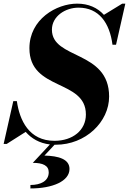

<svg xmlns="http://www.w3.org/2000/svg" viewBox="-51 -780 708 1054"><path d="M-14 10 90 -56C121.5 -20 164.5 6 223 13L129 114C184 114 216.5 128.5 216.5 166C216.5 213.5 172.5 235.5 116 235.5V254.5C237 254.5 330.5 215 330.5 147.5C330.5 93.5 271 76 193 74L248.5 14.5C251 14.5 253 14.5 255.5 14.5C418.5 14.5 548 -110.5 548 -250C548 -505 234 -452.5 234 -617C234 -691 308 -738 380 -738C492.5 -738 551 -654 566.5 -534.5H586L637 -760H620L519.5 -698.5C484 -737.5 435 -760 372.5 -760C259.5 -760 110.5 -675 110.5 -515C110.5 -280 420.5 -346.5 420.5 -151.5C420.5 -65 348.5 -7 248 -7C108 -7 56.5 -120 41.5 -225H22L-31 10Z"/></svg>

Font: Bodoni* 11pt
Style: Bold Italic
Weight: 700
Italic angle: -13°
Version: Version 2.3